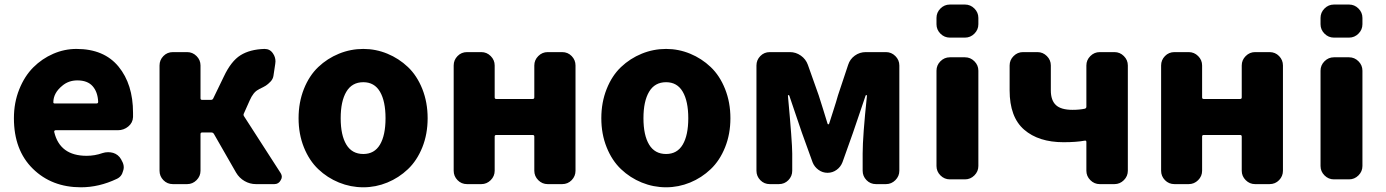

<svg xmlns="http://www.w3.org/2000/svg" viewBox="-20 -794 5977 828"><path d="M329.1 13.7Q203.1 13.7 121.6 -66.4Q40 -146.5 40 -284.2Q40 -351.6 63 -408.7Q85.9 -465.8 123.5 -503.4Q161.1 -541 209.5 -562Q257.8 -583 309.6 -583Q428.7 -583 491.2 -506.8Q553.7 -430.7 553.7 -307.6Q553.7 -298.8 553.7 -289.1Q552.7 -264.6 533.2 -248.5Q513.7 -232.4 488.3 -232.4H219.7Q216.8 -232.4 214.8 -230Q212.9 -227.5 213.9 -224.6Q238.3 -122.1 353.5 -122.1Q388.7 -122.1 421.9 -133.8Q433.6 -137.7 446.3 -137.7Q457 -137.7 467.8 -134.8Q490.2 -127.9 502 -107.4L504.9 -101.6Q513.7 -86.9 513.7 -72.3Q513.7 -64.5 510.7 -56.6Q504.9 -32.2 483.4 -22.5Q407.2 13.7 329.1 13.7ZM210 -352.5Q210 -347.7 216.8 -347.7H395.5Q403.3 -347.7 403.3 -354.5Q403.3 -355.5 403.3 -355.5Q401.4 -397.5 379.4 -422.4Q357.4 -447.3 313.5 -447.3Q275.4 -447.3 248 -423.8Q210 -392.6 210 -352.5Z M1032.2 -305.7Q1028.3 -298.8 1032.2 -293L1189.5 -48.8Q1195.3 -40 1195.3 -31.2Q1195.3 -24.4 1190.4 -16.6Q1181.6 0 1163.1 0H1084Q1057.6 0 1034.7 -13.2Q1011.7 -26.4 998 -49.8L902.3 -216.8Q898.4 -222.7 891.6 -222.7H851.6Q844.7 -222.7 844.7 -215.8V-57.6Q844.7 -34.2 827.6 -17.1Q810.5 0 787.1 0H725.6Q701.2 0 684.6 -17.1Q668 -34.2 668 -57.6V-511.7Q668 -535.2 684.6 -552.2Q701.2 -569.3 725.6 -569.3H787.1Q810.5 -569.3 827.6 -552.2Q844.7 -535.2 844.7 -511.7V-370.1Q844.7 -363.3 851.6 -363.3H889.6Q896.5 -363.3 899.4 -369.1L945.3 -463.9Q976.6 -530.3 1017.1 -555.7Q1057.6 -581.1 1120.1 -583Q1121.1 -583 1121.1 -583Q1144.5 -583 1157.2 -563.5Q1168 -547.9 1168 -529.3Q1168 -523.4 1167 -518.6L1159.2 -466.8Q1157.2 -453.1 1146.5 -441.9Q1135.7 -430.7 1126.5 -424.8Q1117.2 -418.9 1098.6 -410.2Q1095.7 -408.2 1093.8 -407.2Q1072.3 -396.5 1056.6 -360.4Z M1546.9 13.7Q1492.2 13.7 1441.9 -6.8Q1391.6 -27.3 1352.5 -64.5Q1313.5 -101.6 1290.5 -158.7Q1267.6 -215.8 1267.6 -284.2Q1267.6 -352.5 1290.5 -410.2Q1313.5 -467.8 1352.5 -504.9Q1391.6 -542 1441.9 -562.5Q1492.2 -583 1546.9 -583Q1600.6 -583 1650.4 -562.5Q1700.2 -542 1739.3 -504.9Q1778.3 -467.8 1801.3 -410.2Q1824.2 -352.5 1824.2 -284.2Q1824.2 -215.8 1801.3 -158.7Q1778.3 -101.6 1739.3 -64.5Q1700.2 -27.3 1650.4 -6.8Q1600.6 13.7 1546.9 13.7ZM1546.9 -129.9Q1594.7 -129.9 1618.7 -170.4Q1642.6 -210.9 1642.6 -284.2Q1642.6 -357.4 1618.7 -398.4Q1594.7 -439.5 1546.9 -439.5Q1498 -439.5 1473.6 -398.4Q1449.2 -357.4 1449.2 -284.2Q1449.2 -210.9 1473.6 -170.4Q1498 -129.9 1546.9 -129.9Z M1994.1 0Q1969.7 0 1953.1 -17.1Q1936.5 -34.2 1936.5 -57.6V-511.7Q1936.5 -535.2 1953.1 -552.2Q1969.7 -569.3 1994.1 -569.3H2055.7Q2079.1 -569.3 2096.2 -552.2Q2113.3 -535.2 2113.3 -511.7V-374Q2113.3 -367.2 2120.1 -367.2H2277.3Q2284.2 -367.2 2284.2 -374V-511.7Q2284.2 -535.2 2301.3 -552.2Q2318.4 -569.3 2341.8 -569.3H2404.3Q2428.7 -569.3 2445.3 -552.2Q2461.9 -535.2 2461.9 -511.7V-57.6Q2461.9 -34.2 2445.3 -17.1Q2428.7 0 2404.3 0H2341.8Q2318.4 0 2301.3 -17.1Q2284.2 -34.2 2284.2 -57.6V-205.1Q2284.2 -211.9 2277.3 -211.9H2120.1Q2113.3 -211.9 2113.3 -205.1V-57.6Q2113.3 -34.2 2096.2 -17.1Q2079.1 0 2055.7 0Z M2852.5 13.7Q2797.9 13.7 2747.6 -6.8Q2697.3 -27.3 2658.2 -64.5Q2619.1 -101.6 2596.2 -158.7Q2573.2 -215.8 2573.2 -284.2Q2573.2 -352.5 2596.2 -410.2Q2619.1 -467.8 2658.2 -504.9Q2697.3 -542 2747.6 -562.5Q2797.9 -583 2852.5 -583Q2906.2 -583 2956.1 -562.5Q3005.9 -542 3044.9 -504.9Q3084 -467.8 3106.9 -410.2Q3129.9 -352.5 3129.9 -284.2Q3129.9 -215.8 3106.9 -158.7Q3084 -101.6 3044.9 -64.5Q3005.9 -27.3 2956.1 -6.8Q2906.2 13.7 2852.5 13.7ZM2852.5 -129.9Q2900.4 -129.9 2924.3 -170.4Q2948.2 -210.9 2948.2 -284.2Q2948.2 -357.4 2924.3 -398.4Q2900.4 -439.5 2852.5 -439.5Q2803.7 -439.5 2779.3 -398.4Q2754.9 -357.4 2754.9 -284.2Q2754.9 -210.9 2779.3 -170.4Q2803.7 -129.9 2852.5 -129.9Z M3299.8 0Q3275.4 0 3258.8 -17.1Q3242.2 -34.2 3242.2 -57.6V-511.7Q3242.2 -535.2 3258.8 -552.2Q3275.4 -569.3 3299.8 -569.3H3386.7Q3412.1 -569.3 3433.6 -554.2Q3455.1 -539.1 3463.9 -514.6L3510.7 -382.8Q3517.6 -361.3 3530.3 -320.8Q3543 -280.3 3548.8 -260.7Q3549.8 -257.8 3552.2 -257.8Q3554.7 -257.8 3555.7 -260.7Q3559.6 -273.4 3573.2 -315.4Q3586.9 -357.4 3593.8 -382.8L3637.7 -514.6Q3645.5 -539.1 3666.5 -554.2Q3687.5 -569.3 3713.9 -569.3H3800.8Q3824.2 -569.3 3841.3 -552.2Q3858.4 -535.2 3858.4 -511.7V-57.6Q3858.4 -34.2 3841.3 -17.1Q3824.2 0 3800.8 0H3757.8Q3733.4 0 3716.8 -17.1Q3700.2 -34.2 3700.2 -57.6V-131.8Q3700.2 -207 3718.8 -381.8Q3718.8 -383.8 3716.3 -383.8Q3713.9 -383.8 3712.9 -381.8Q3704.1 -354.5 3684.6 -298.3Q3665 -242.2 3658.2 -220.7L3613.3 -94.7Q3605.5 -74.2 3587.9 -61.5Q3570.3 -48.8 3548.8 -48.8Q3527.3 -48.8 3509.8 -61.5Q3492.2 -74.2 3484.4 -93.8L3438.5 -220.7Q3430.7 -245.1 3411.1 -301.3Q3391.6 -357.4 3383.8 -381.8Q3382.8 -383.8 3380.4 -383.8Q3377.9 -383.8 3377.9 -381.8Q3396.5 -179.7 3396.5 -131.8V-57.6Q3396.5 -34.2 3379.9 -17.1Q3363.3 0 3338.9 0Z M4076.2 -631.8Q4052.7 -631.8 4035.6 -648.9Q4018.6 -666 4018.6 -689.5V-716.8Q4018.6 -740.2 4035.6 -757.3Q4052.7 -774.4 4076.2 -774.4H4141.6Q4165 -774.4 4182.1 -757.3Q4199.2 -740.2 4199.2 -716.8V-689.5Q4199.2 -666 4182.1 -648.9Q4165 -631.8 4141.6 -631.8ZM4076.2 -20.5Q4052.7 -20.5 4035.6 -37.6Q4018.6 -54.7 4018.6 -78.1V-489.3Q4018.6 -512.7 4035.6 -529.8Q4052.7 -546.9 4076.2 -546.9H4141.6Q4165 -546.9 4182.1 -529.8Q4199.2 -512.7 4199.2 -489.3V-78.1Q4199.2 -54.7 4182.1 -37.6Q4165 -20.5 4141.6 -20.5Z M4722.7 0Q4699.2 0 4682.1 -17.1Q4665 -34.2 4665 -57.6V-181.6Q4665 -188.5 4658.2 -187.5Q4622.1 -180.7 4566.4 -180.7Q4459 -180.7 4396.5 -234.9Q4334 -289.1 4334 -404.3V-511.7Q4334 -535.2 4351.1 -552.2Q4368.2 -569.3 4391.6 -569.3H4454.1Q4477.5 -569.3 4494.6 -552.2Q4511.7 -535.2 4511.7 -511.7V-404.3Q4511.7 -361.3 4533.7 -340.8Q4555.7 -320.3 4605.5 -320.3Q4634.8 -320.3 4658.2 -325.2Q4665 -327.1 4665 -334V-511.7Q4665 -535.2 4682.1 -552.2Q4699.2 -569.3 4722.7 -569.3H4786.1Q4809.6 -569.3 4826.7 -552.2Q4843.8 -535.2 4843.8 -511.7V-57.6Q4843.8 -34.2 4826.7 -17.1Q4809.6 0 4786.1 0Z M5044.9 0Q5020.5 0 5003.9 -17.1Q4987.3 -34.2 4987.3 -57.6V-511.7Q4987.3 -535.2 5003.9 -552.2Q5020.5 -569.3 5044.9 -569.3H5106.4Q5129.9 -569.3 5147 -552.2Q5164.1 -535.2 5164.1 -511.7V-374Q5164.1 -367.2 5170.9 -367.2H5328.1Q5335 -367.2 5335 -374V-511.7Q5335 -535.2 5352.1 -552.2Q5369.1 -569.3 5392.6 -569.3H5455.1Q5479.5 -569.3 5496.1 -552.2Q5512.7 -535.2 5512.7 -511.7V-57.6Q5512.7 -34.2 5496.1 -17.1Q5479.5 0 5455.1 0H5392.6Q5369.1 0 5352.1 -17.1Q5335 -34.2 5335 -57.6V-205.1Q5335 -211.9 5328.1 -211.9H5170.9Q5164.1 -211.9 5164.1 -205.1V-57.6Q5164.1 -34.2 5147 -17.1Q5129.9 0 5106.4 0Z M5732.4 -631.8Q5709 -631.8 5691.9 -648.9Q5674.8 -666 5674.8 -689.5V-716.8Q5674.8 -740.2 5691.9 -757.3Q5709 -774.4 5732.4 -774.4H5797.9Q5821.3 -774.4 5838.4 -757.3Q5855.5 -740.2 5855.5 -716.8V-689.5Q5855.5 -666 5838.4 -648.9Q5821.3 -631.8 5797.9 -631.8ZM5732.4 -20.5Q5709 -20.5 5691.9 -37.6Q5674.8 -54.7 5674.8 -78.1V-489.3Q5674.8 -512.7 5691.9 -529.8Q5709 -546.9 5732.4 -546.9H5797.9Q5821.3 -546.9 5838.4 -529.8Q5855.5 -512.7 5855.5 -489.3V-78.1Q5855.5 -54.7 5838.4 -37.6Q5821.3 -20.5 5797.9 -20.5Z"/></svg>

Font: Gen Jyuu Gothic Heavy
Style: Bold
Weight: 900
Designer: [Source Han Sans]
Ryoko NISHIZUKA  (kana & ideographs); Paul D. Hunt (Latin, Greek & Cyrillic); Wenlong ZHANG  (bopomofo
Version: Version 1.002.20150607